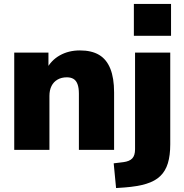

<svg xmlns="http://www.w3.org/2000/svg" viewBox="-20 -758 933 971"><path d="M52 0V-492H225V-406H214Q238 -453 282.5 -478Q327 -503 384 -503Q443 -503 481 -480.5Q519 -458 538 -410.5Q557 -363 557 -291V0H379V-284Q379 -314 372 -332.5Q365 -351 351.5 -359Q338 -367 318 -367Q291 -367 271 -355.5Q251 -344 240.5 -323Q230 -302 230 -273V0ZM657 -577V-738H845V-577ZM567 193 555 68 604 62Q635 58 649 43Q663 28 663 -3V-492H841V-28Q841 28 829 67.5Q817 107 790.5 132.5Q764 158 720 171.5Q676 185 611 190Z"/></svg>

Font: Nunito Sans 12pt Black
Style: Regular
Weight: 900
Designer: Vernon Adams
Foundry: Vernon Adams
Version: Version 3.101;gftools[0.9.27]